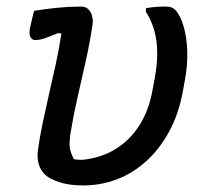

<svg xmlns="http://www.w3.org/2000/svg" viewBox="-20 -557 640 585"><path d="M84 -524Q120 -530 156 -533.5Q192 -537 227 -537Q241 -537 249 -529Q257 -521 260.5 -508.5Q264 -496 262 -482Q253 -423 240.5 -367.5Q228 -312 215.5 -257Q203 -202 194 -146Q192 -130 192 -117.5Q192 -105 195.5 -94.5Q199 -84 205 -72Q210 -71 216 -70.5Q222 -70 231 -70Q288 -76 331.5 -102.5Q375 -129 404 -174Q433 -219 444 -279L450 -311Q459 -357 459 -394Q459 -431 450.5 -462.5Q442 -494 424 -522L425 -532Q440 -535 455 -536Q470 -537 485 -537Q495 -537 502 -534.5Q509 -532 515 -526Q530 -509 539.5 -476.5Q549 -444 550.5 -401.5Q552 -359 543 -311L537 -278Q524 -208 494.5 -154.5Q465 -101 424 -64.5Q383 -28 334.5 -10Q286 8 234 8Q189 8 159 -2.5Q129 -13 116 -26Q104 -38 98.5 -55.5Q93 -73 95 -94Q101 -140 110.5 -184.5Q120 -229 130 -273Q140 -317 150 -362Q160 -407 167 -455L157 -456Q135 -447 118.5 -441Q102 -435 87 -435Q78 -435 73 -443.5Q68 -452 71 -470Q74 -482 77 -496Q80 -510 84 -524Z"/></svg>

Font: Rec Mono Semicasual
Style: Italic
Weight: 400
Italic angle: -10°
Version: Version 1.085; ttfautohint (v1.8.4.7-5d5b)